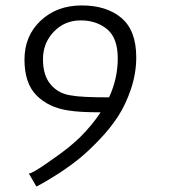

<svg xmlns="http://www.w3.org/2000/svg" viewBox="-20 -682 641 706"><path d="M481 -471Q481 -413 462 -356Q443 -299 415 -255.5Q387 -212 347 -170Q307 -128 274 -101Q241 -74 202 -48Q149 -14 114 4L86 -44Q98 -44 153.5 -82.5Q209 -121 231.5 -139.5Q254 -158 274 -177Q320 -223 350 -269Q271 -269 230 -276Q158 -287 114 -331.5Q70 -376 70 -463Q70 -550 129.5 -606Q189 -662 280.5 -662Q372 -662 426.5 -616Q481 -570 481 -471ZM381 -324Q413 -393 413 -467.5Q413 -542 374 -574.5Q335 -607 276.5 -607Q218 -607 178 -565.5Q138 -524 138 -464Q138 -404 167 -370.5Q196 -337 242 -331Q278 -324 381 -324Z"/></svg>

Font: Antic Slab
Style: Regular
Weight: 400
Designer: Santiago Orozco
Foundry: Santiago Orozco
Version: Version 001.002